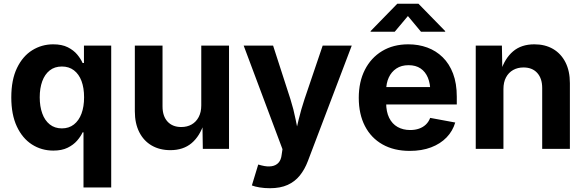

<svg xmlns="http://www.w3.org/2000/svg" viewBox="-20 -787 3095 1015"><path d="M567.9 204.1H421.4V-87.4H416.7Q406.6 -65.4 387.3 -43.2Q368 -21 337.4 -6Q306.8 9.1 262 9.1Q199.4 9.1 148.8 -23.3Q98.3 -55.8 69 -118.5Q39.7 -181.1 39.7 -272Q39.7 -365.3 69.9 -427.7Q100.1 -490.2 150.5 -521.5Q200.9 -552.7 261.1 -552.7Q307.5 -552.7 338.4 -537.1Q369.2 -521.5 388.2 -498.7Q407.1 -475.8 416.7 -454H423.8V-545.9H567.9ZM307.1 -108.3Q344.5 -108.3 370.7 -128.9Q397 -149.5 410.8 -186.4Q424.5 -223.3 424.5 -272.5Q424.5 -322.2 410.9 -358.7Q397.2 -395.1 371 -415.2Q344.7 -435.4 307.1 -435.4Q268.7 -435.4 242.6 -414.6Q216.5 -393.8 203.2 -357.1Q190 -320.4 190 -272.5Q190 -224.6 203.4 -187.4Q216.7 -150.3 243 -129.3Q269.2 -108.3 307.1 -108.3Z M880.7 6.8Q824.2 6.8 781.8 -17.8Q739.4 -42.5 716.1 -88.7Q692.8 -134.9 692.8 -198.7V-545.9H839.2V-224.2Q839.2 -173.3 865.5 -144.4Q891.9 -115.5 938.2 -115.5Q969.3 -115.5 993.1 -129Q1016.9 -142.6 1030.4 -168.3Q1044 -194 1044 -229.8V-545.9H1190.7V0H1052.2L1050.1 -136.3H1058.6Q1036.9 -67.5 992.9 -30.3Q948.9 6.8 880.7 6.8Z M1311.5 193.3 1345.1 82.8 1363 87.6Q1392.8 95.3 1415.6 91.8Q1438.3 88.4 1452.2 73.3Q1466.1 58.1 1469 30.9L1473.3 1.6L1268.2 -545.9H1423.7L1515.4 -262.5Q1532.4 -208.8 1542.9 -155.2Q1553.3 -101.6 1566.7 -43.1H1532.6Q1546 -101.6 1559 -155.6Q1572.1 -209.6 1589.7 -262.5L1685.8 -545.9H1839.5L1607.6 64.4Q1591 108.4 1565.1 140.7Q1539.1 173 1500.6 190.5Q1462 208 1407.1 208Q1378.1 208 1352.6 203.8Q1327.1 199.6 1311.5 193.3Z M2146.2 10.7Q2062.6 10.7 2002.1 -23.6Q1941.5 -57.8 1909.1 -120.8Q1876.6 -183.8 1876.6 -270.1Q1876.6 -354.4 1908.9 -418Q1941.1 -481.5 2000.1 -517.1Q2059.1 -552.7 2138.8 -552.7Q2192.3 -552.7 2238.8 -535.7Q2285.2 -518.7 2320.3 -484.3Q2355.4 -449.9 2375.1 -398Q2394.8 -346 2394.8 -275.8V-234.7H1936.7V-326.9H2323.5L2255 -302.2Q2255 -344.8 2242 -376.3Q2229 -407.7 2203.4 -425.1Q2177.9 -442.4 2139.9 -442.4Q2101.9 -442.4 2075.5 -424.9Q2049 -407.3 2035.2 -377.2Q2021.4 -347.1 2021.4 -308.7V-243.8Q2021.4 -196.4 2037.2 -164.2Q2053.1 -132 2081.8 -115.8Q2110.6 -99.6 2148.5 -99.6Q2174.2 -99.6 2195.1 -106.9Q2216.1 -114.2 2231.2 -128.5Q2246.3 -142.9 2254.1 -163.8L2386.6 -139.3Q2373.3 -94.1 2340.7 -60.4Q2308 -26.6 2258.9 -8Q2209.7 10.7 2146.2 10.7ZM2066.6 -619.1H1939.3V-622.7L2080.1 -767.1H2192.4L2333.4 -622.7V-619.1H2205.7L2136.4 -702.2Z M2641.4 -316.1V0H2495V-545.9H2633.3L2635.6 -409.6H2626.8Q2648.3 -477.9 2692.1 -515.3Q2735.8 -552.7 2805 -552.7Q2861.7 -552.7 2903.9 -528.1Q2946 -503.4 2969.4 -457.3Q2992.7 -411.3 2992.7 -347.2V0H2846.3V-321.7Q2846.3 -372.5 2820 -401.5Q2793.8 -430.4 2747.5 -430.4Q2716.6 -430.4 2692.6 -416.9Q2668.6 -403.3 2655 -377.9Q2641.4 -352.4 2641.4 -316.1Z"/></svg>

Font: Adwaita Sans
Style: Regular
Weight: 400
Designer: Rasmus Andersson
Foundry: rsms
Version: Version 4.001;git-9221beed3